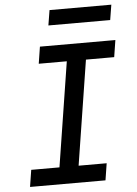

<svg xmlns="http://www.w3.org/2000/svg" viewBox="-60 -963 721 1009"><g transform="rotate(-5 300.0 -458.5)"><path d="M227 -837H553L566 -917H240ZM57 0H455L469 -89H321L408 -641H557L571 -730H173L159 -641H307L220 -89H71Z"/></g></svg>

Font: JetBrains Mono Medium
Style: Italic
Weight: 436
Italic angle: -9°
Monospace: yes
Designer: Philipp Nurullin, Konstantin Bulenkov
Foundry: JetBrains
Version: Version 2.305